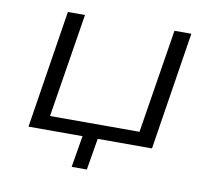

<svg xmlns="http://www.w3.org/2000/svg" viewBox="-71 -571 876 784"><g transform="rotate(10 366.5 -179.0)"><path d="M274 131 296 0H72L149 -489H220L151 -58H522L591 -489H661L584 0H359L337 131Z"/></g></svg>

Font: Nunito Sans 10pt Expanded Light
Style: Italic
Weight: 300
Width: 7
Italic angle: -9°
Designer: Vernon Adams
Foundry: Vernon Adams
Version: Version 3.101;gftools[0.9.27]